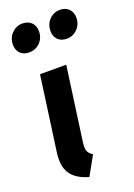

<svg xmlns="http://www.w3.org/2000/svg" viewBox="-153 -848 645 922"><g transform="rotate(-20 170.0 -386.5)"><path d="M165 -154Q163 -136 163 -131Q163 -113 169.5 -102Q176 -91 191 -82L137 15Q83 0 55.5 -31Q28 -62 28 -113Q28 -134 30 -146L83 -530H217ZM9 -707Q9 -742 32 -765Q55 -788 86 -788Q115 -788 132 -771Q149 -754 149 -726Q149 -692 126.5 -669Q104 -646 71 -646Q42 -646 25.5 -663Q9 -680 9 -707ZM201 -707Q201 -742 223.5 -765Q246 -788 278 -788Q306 -788 323 -771Q340 -754 340 -726Q340 -692 317.5 -669Q295 -646 263 -646Q234 -646 217.5 -663Q201 -680 201 -707Z"/></g></svg>

Font: Fira Sans Extra Condensed SemiBold
Style: Italic
Weight: 600
Width: 3
Italic angle: -8°
Designer: Carrois Corporate & Edenspiekermann AG
Foundry: Carrois Corporate GbR & Edenspiekermann AG
Version: Version 4.203